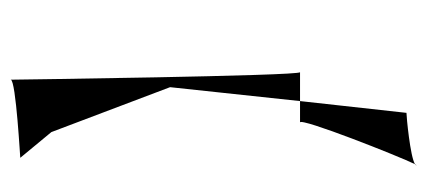

<svg xmlns="http://www.w3.org/2000/svg" viewBox="-240 -506 799 359"><g transform="rotate(-90 159.5 -326.5)"><path d="M30 53 32 50C30 51 30 52 30 53ZM32 50C46 41 121 34 128 34L150 -165H110C120 -165 46 22 32 50ZM44 -688 92 -630 176 -408 150 -165H204C197 -165 190 -706 190 -706C190 -696 36 -688 44 -688Z"/></g></svg>

Font: Ampere
Style: SCCnd
Weight: 400
Version: Version 1